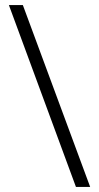

<svg xmlns="http://www.w3.org/2000/svg" viewBox="-20 -735 388 756"><path d="M70 -715 335 1H279L15 -715Z"/></svg>

Font: Noto Sans Myanmar SemiCondensed Light
Style: Regular
Weight: 300
Width: 4
Designer: Monotype Design Team
Foundry: Monotype Imaging Inc.
Version: Version 2.107; ttfautohint (v1.8.4.7-5d5b)